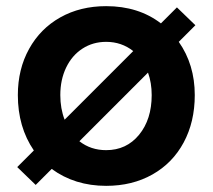

<svg xmlns="http://www.w3.org/2000/svg" viewBox="-20 -593 692 624"><path d="M615 -511 561 -457Q613 -383 613 -284Q613 -197 577 -130Q541 -63 475.5 -26Q410 11 325 11Q223 11 148 -44L96 8L36 -50L90 -104Q38 -180 38 -284Q38 -368 74.5 -434Q111 -500 176 -536.5Q241 -573 325 -573Q430 -573 503 -517L555 -569ZM190 -204 413 -427Q375 -457 325 -457Q282 -457 248 -435Q214 -413 195 -373.5Q176 -334 176 -284Q176 -240 190 -204ZM461 -357 238 -134Q275 -105 325 -105Q391 -105 432 -155Q473 -205 473 -284Q473 -324 461 -357Z"/></svg>

Font: Open Sauce One
Style: Bold
Weight: 700
Designer: Alfredo Marco Pradil
Foundry: Creative Sauce Fz LLC
Version: Version 1.477